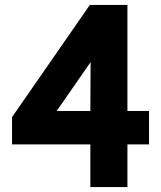

<svg xmlns="http://www.w3.org/2000/svg" viewBox="-20 -761 655 782"><path d="M348 1H499V-173H587V-309H499V-741H346L29 -284V-173H348ZM211 -309 349 -508 348 -309Z"/></svg>

Font: All Genders v4
Style: Bold
Weight: 700
Designer: Rassam Alawdi
Foundry: Rassam Art
Version: Version 3.100;FEAKit 1.0